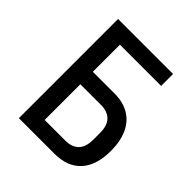

<svg xmlns="http://www.w3.org/2000/svg" viewBox="-197 -859 995 995"><g transform="rotate(45 300.0 -361.5)"><path d="M99 -725H502V-637.5H200V-439H359.5Q422.5 -439 466.8 -412.2Q511 -385.5 533.8 -335.2Q556.5 -285 556.5 -215Q556.5 -110 505.8 -54Q455 2 359.5 2H99ZM450.5 -191.5V-242Q450.5 -295 424.8 -321.2Q399 -347.5 351.5 -347.5H200V-86H351.5Q399 -86 424.8 -112Q450.5 -138 450.5 -191.5Z"/></g></svg>

Font: JuliaMono Medium
Style: Regular
Weight: 500
Monospace: yes
Designer: cormullion
Foundry: corm
Version: Version 0.054; ttfautohint (v1.8.4)